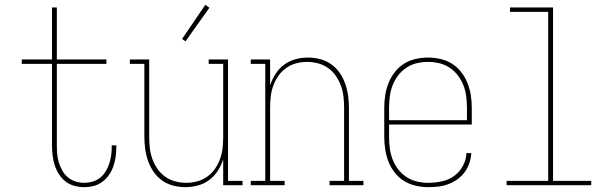

<svg xmlns="http://www.w3.org/2000/svg" viewBox="-20 -766 2540 794"><path d="M328 8Q308 8 287.5 2.5Q267 -3 251 -15.5Q235 -28 223.5 -46Q212 -64 206 -83.5Q200 -103 197.5 -123.5Q195 -144 195 -165V-502H70V-520H195V-735H215V-520H420V-502H215V-165Q215 -147 216.5 -129Q218 -111 223.5 -93.5Q229 -76 238 -60Q247 -44 261 -32.5Q275 -21 292.5 -15.5Q310 -10 328 -10Q346 -10 363 -15Q380 -20 393.5 -30.5Q407 -41 416.5 -56.5Q426 -72 431.5 -88.5Q437 -105 439.5 -122Q442 -139 442 -157V-165H461V-156Q461 -136 458 -116Q455 -96 448.5 -77.5Q442 -59 430.5 -42.5Q419 -26 403 -14Q387 -2 367.5 3Q348 8 328 8Z M746 8Q721 8 696 1.5Q671 -5 650.5 -19.5Q630 -34 615.5 -55Q601 -76 592.5 -100Q584 -124 580.5 -149.5Q577 -175 577 -200V-502H517V-520H597V-200Q597 -177 599.5 -154Q602 -131 610 -109Q618 -87 631 -68Q644 -49 663 -35.5Q682 -22 704.5 -16Q727 -10 750 -10Q773 -10 795.5 -16Q818 -22 837 -35.5Q856 -49 869 -68Q882 -87 890 -109Q898 -131 900.5 -154Q903 -177 903 -200V-502H843V-520H923V-18H983V0H903V-107Q895 -82 880.5 -59.5Q866 -37 845 -21.5Q824 -6 798.5 1Q773 8 746 8ZM747 -595 733 -605 829 -746 846 -734Z M1017 0V-18H1077V-502H1017V-520H1097V-413Q1105 -438 1119.5 -460.5Q1134 -483 1155 -498.5Q1176 -514 1201.5 -521Q1227 -528 1254 -528Q1279 -528 1304 -521.5Q1329 -515 1349.5 -500.5Q1370 -486 1384.5 -465Q1399 -444 1407.5 -420Q1416 -396 1419.5 -370.5Q1423 -345 1423 -320V-18H1483V0H1343V-18H1403V-320Q1403 -343 1400.5 -366Q1398 -389 1390 -411Q1382 -433 1369 -452Q1356 -471 1337 -484.5Q1318 -498 1295.5 -504Q1273 -510 1250 -510Q1227 -510 1204.5 -504Q1182 -498 1163 -484.5Q1144 -471 1131 -452Q1118 -433 1110 -411Q1102 -389 1099.5 -366Q1097 -343 1097 -320V-18H1157V0Z M1751 8Q1725 8 1699 2Q1673 -4 1651 -17.5Q1629 -31 1612.5 -52Q1596 -73 1586.5 -97.5Q1577 -122 1573 -148Q1569 -174 1569 -200V-320Q1569 -346 1573 -372Q1577 -398 1586.5 -422Q1596 -446 1612 -467Q1628 -488 1650 -502Q1672 -516 1698 -522Q1724 -528 1750 -528Q1776 -528 1802 -522Q1828 -516 1850 -502Q1872 -488 1888 -467Q1904 -446 1913.5 -422Q1923 -398 1927 -372Q1931 -346 1931 -320V-251H1589V-200Q1589 -176 1592 -152.5Q1595 -129 1603.5 -107Q1612 -85 1626.5 -66Q1641 -47 1661 -34Q1681 -21 1704 -15.5Q1727 -10 1751 -10Q1779 -10 1807 -16Q1835 -22 1857.5 -38Q1880 -54 1894 -79.5Q1908 -105 1909 -133H1929Q1928 -112 1921 -91.5Q1914 -71 1901.5 -54Q1889 -37 1871.5 -24.5Q1854 -12 1834 -4.5Q1814 3 1793 5.5Q1772 8 1751 8ZM1589 -269H1911V-320Q1911 -344 1908 -367.5Q1905 -391 1896.5 -413Q1888 -435 1873.5 -454Q1859 -473 1839.5 -486Q1820 -499 1797 -504.5Q1774 -510 1750 -510Q1726 -510 1703 -504.5Q1680 -499 1660.5 -486Q1641 -473 1626.5 -454Q1612 -435 1603.5 -413Q1595 -391 1592 -367.5Q1589 -344 1589 -320Z M2075 0V-18H2247V-717H2089V-735H2267V-18H2425V0Z"/></svg>

Font: Iosevka Curly Slab Thin
Style: Regular
Weight: 100
Monospace: yes
Designer: Belleve Invis
Foundry: Belleve Invis
Version: Version 22.1.2; ttfautohint (v1.8.4)